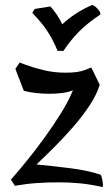

<svg xmlns="http://www.w3.org/2000/svg" viewBox="-20 -737 447 774"><path d="M393 17Q344 6 302 2Q260 -2 218 -2Q172 -2 128.5 1Q85 4 40 12L24 -13Q24 -13 44 -36Q64 -59 95 -97.5Q126 -136 160.5 -183.5Q195 -231 225.5 -280Q256 -329 274 -373Q255 -365 230 -362Q205 -359 179 -359Q152 -359 125 -362Q98 -365 76 -371L42 -459L59 -485Q59 -485 85.5 -475Q112 -465 154.5 -454.5Q197 -444 244 -444Q295 -444 321.5 -454.5Q348 -465 348 -465L382 -395Q370 -356 341.5 -312.5Q313 -269 275 -225.5Q237 -182 198 -143Q159 -104 127 -74Q200 -67 266.5 -58.5Q333 -50 385 -33Q390 -27 392.5 -12.5Q395 2 395 9Q395 17 393 17ZM212 -532Q193 -579 168.5 -615Q144 -651 110 -685L120 -701L183 -711Q213 -678 231 -639Q255 -662 287.5 -683Q320 -704 352 -717Q359 -716 372 -703Q385 -690 385 -679Q330 -642 296 -607Q262 -572 236 -532Z"/></svg>

Font: Julee
Style: Regular
Weight: 400
Designer: Julian Tunni
Foundry: Julian Tunni
Version: Version 1.002; ttfautohint (v1.8.4.7-5d5b);gftools[0.9.23]